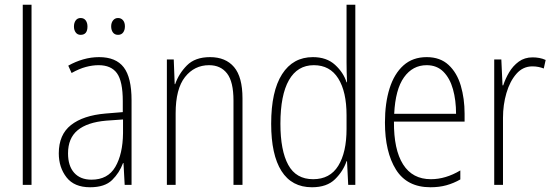

<svg xmlns="http://www.w3.org/2000/svg" viewBox="-20 -780 2333 810"><path d="M113 0H76V-760H113Z M398 -539Q469 -539 502 -496Q535 -453 535 -357V0H506L501 -92H499Q484 -51 453 -20.5Q422 10 360 10Q293 10 260.5 -32Q228 -74 228 -133Q228 -212 279.5 -252.5Q331 -293 425 -301L498 -307V-353Q498 -437 473.5 -471Q449 -505 396 -505Q370 -505 342 -497.5Q314 -490 282 -472L268 -503Q298 -520 331 -529.5Q364 -539 398 -539ZM428 -271Q348 -264 307.5 -230.5Q267 -197 267 -133Q267 -80 293 -51Q319 -22 366 -22Q435 -22 466.5 -76Q498 -130 499 -218V-276ZM292 -668Q292 -684 299.5 -694Q307 -704 320 -704Q334 -704 341.5 -694Q349 -684 349 -668Q349 -633 320 -633Q307 -633 299.5 -643Q292 -653 292 -668ZM449 -669Q449 -684 457 -694Q465 -704 478 -704Q491 -704 499 -694.5Q507 -685 507 -669Q507 -653 499.5 -643Q492 -633 478 -633Q464 -633 456.5 -643Q449 -653 449 -669Z M866 -539Q932 -539 967.5 -497Q1003 -455 1003 -365V0H965V-356Q965 -435 938 -470Q911 -505 862 -505Q800 -505 760.5 -455Q721 -405 721 -302V0H684V-529H713L717 -425H719Q734 -469 768.5 -504Q803 -539 866 -539Z M1296 10Q1211 10 1167.5 -58.5Q1124 -127 1124 -258Q1124 -395 1170 -467Q1216 -539 1300 -539Q1358 -539 1393.5 -506.5Q1429 -474 1442 -433H1444Q1443 -456 1442.5 -476.5Q1442 -497 1442 -517V-760H1479V0H1449L1444 -100H1442Q1428 -58 1393.5 -24Q1359 10 1296 10ZM1301 -24Q1372 -24 1407 -80.5Q1442 -137 1442 -236V-294Q1442 -393 1407 -449Q1372 -505 1304 -505Q1235 -505 1199 -442Q1163 -379 1163 -258Q1163 -145 1196 -84.5Q1229 -24 1301 -24Z M1780 -539Q1837 -539 1872.5 -506Q1908 -473 1924 -418.5Q1940 -364 1940 -300V-267H1642Q1641 -149 1680.5 -86.5Q1720 -24 1798 -24Q1860 -24 1922 -61V-23Q1894 -7 1863.5 1.5Q1833 10 1796 10Q1697 10 1650.5 -64.5Q1604 -139 1604 -263Q1604 -345 1623.5 -407Q1643 -469 1682 -504Q1721 -539 1780 -539ZM1780 -505Q1721 -505 1684.5 -454Q1648 -403 1643 -300H1904Q1904 -357 1891 -403.5Q1878 -450 1850.5 -477.5Q1823 -505 1780 -505Z M2227 -538Q2241 -538 2255 -535.5Q2269 -533 2282 -527L2274 -491Q2264 -495 2252 -497.5Q2240 -500 2226 -500Q2186 -500 2158.5 -468.5Q2131 -437 2116.5 -387.5Q2102 -338 2102 -283V0H2065V-529H2095L2100 -420H2103Q2112 -448 2128 -475Q2144 -502 2168.5 -520Q2193 -538 2227 -538Z"/></svg>

Font: Noto Sans Arabic Cond ExtLt
Style: Regular
Weight: 200
Width: 3
Designer: Monotype Design Team, Nadine Chahine, Nizar Qandah and Khaled Hosny
Foundry: Monotype Imaging Inc.
Version: Version 2.012; ttfautohint (v1.8.4.7-5d5b)